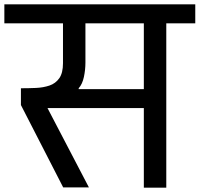

<svg xmlns="http://www.w3.org/2000/svg" viewBox="-56 -861 916 881"><path d="M-36 -754V-841H840V-754H707V0H604V-365H162L352 -1H234L40 -379V-456Q75 -456 109 -457.5Q143 -459 171 -468.5Q199 -478 216 -502Q233 -526 233 -571V-754ZM305 -452H604V-754H336V-574Q336 -541 329 -508Q322 -475 305 -456Z"/></svg>

Font: Matangi SemiBold
Style: Regular
Weight: 600
Designer: Prashant Pant
Foundry: The Graphic Ant
Version: Version 3.002